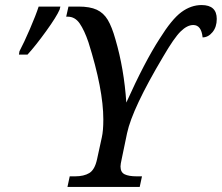

<svg xmlns="http://www.w3.org/2000/svg" viewBox="-20 -740 878 760"><path d="M256 -42H277Q312 -42 333.5 -55Q355 -68 364 -109L383 -196Q389 -222 389 -267Q389 -386 330 -573Q314 -620 295.5 -647Q277 -674 248 -674H242L251 -714H291Q336 -714 363 -701.5Q390 -689 406.5 -661.5Q423 -634 437 -584Q471 -468 480 -334Q553 -496 612 -587Q660 -664 698 -692Q736 -720 778 -720Q838 -720 838 -665Q838 -633 821 -612.5Q804 -592 782 -592Q777 -641 745 -641Q721 -641 695 -615.5Q669 -590 626 -516Q504 -311 483 -213L462 -112Q457 -90 457 -81Q457 -58 473.5 -50Q490 -42 521 -42H542L533 0H247ZM57 -537Q75 -571 98.5 -625.5Q122 -680 133 -714H219L216 -702Q204 -674 162.5 -616.5Q121 -559 89 -524H55Z"/></svg>

Font: Noto Serif Narrow
Style: Italic
Weight: 400
Width: 4
Italic angle: -12°
Designer: Monotype Design Team
Foundry: Monotype Imaging Inc.
Version: Version 1.001